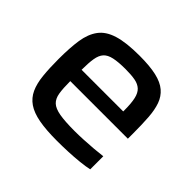

<svg xmlns="http://www.w3.org/2000/svg" viewBox="-127 -681 851 851"><g transform="rotate(45 299.0 -255.0)"><path d="M316 8Q248 8 202.5 -0.5Q157 -9 129.5 -28Q102 -47 88 -77.5Q74 -108 69.5 -152Q65 -196 65 -254Q65 -324 72.5 -373.5Q80 -423 104 -455.5Q128 -488 177 -503Q226 -518 309 -518Q373 -518 414.5 -508.5Q456 -499 480 -478.5Q504 -458 515 -427Q526 -396 529 -352.5Q532 -309 532 -254V-221H171Q171 -176 175.5 -148Q180 -120 196 -105Q212 -90 246.5 -84Q281 -78 341 -78Q366 -78 396.5 -79.5Q427 -81 457 -83.5Q487 -86 510 -89V-7Q488 -2 454.5 1.5Q421 5 385.5 6.5Q350 8 316 8ZM432 -274V-299Q432 -343 426 -369.5Q420 -396 405.5 -409.5Q391 -423 367 -427.5Q343 -432 307 -432Q262 -432 234.5 -426Q207 -420 193.5 -405Q180 -390 175.5 -362.5Q171 -335 171 -292H452Z"/></g></svg>

Font: Saira SemiExpanded Medium
Style: Regular
Weight: 500
Width: 6
Designer: Hector Gatti with collaboration of the Omnibus-Type team
Foundry: Omnibus-Type
Version: Version 1.101